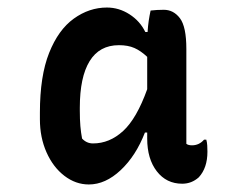

<svg xmlns="http://www.w3.org/2000/svg" viewBox="-20 -780 640 510"><path d="M216 -290Q181 -290 151 -313Q121 -336 103.5 -375.5Q86 -415 86 -463V-481Q86 -578 110.5 -639.5Q135 -701 176 -730.5Q217 -760 264 -760Q296 -760 324 -742Q352 -724 366 -695H372Q373 -711 375 -724.5Q377 -738 380 -752Q389 -753 397 -753.5Q405 -754 415 -754Q441 -754 458 -731.5Q475 -709 475 -650V-398Q480 -394 490 -394Q509 -394 522 -409H528Q530 -402 530.5 -393.5Q531 -385 531 -377Q531 -334 508 -309Q489 -292 464 -292Q422 -292 396.5 -325Q371 -358 371 -412V-428H365Q341 -366 300.5 -328Q260 -290 216 -290ZM198 -412Q210 -399 227 -399Q271 -399 307 -432Q343 -465 371 -543V-629Q354 -645 337 -652.5Q320 -660 296 -660Q244 -660 218 -617.5Q192 -575 192 -494V-486Q192 -462 193.5 -445Q195 -428 198 -412Z"/></svg>

Font: Recursive Mn Csl St SmB
Style: Regular
Weight: 600
Monospace: yes
Version: Version 1.079;hotconv 1.0.112;makeotfexe 2.5.65598; ttfautoh